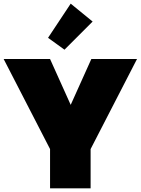

<svg xmlns="http://www.w3.org/2000/svg" viewBox="-20 -1031 770 1051"><path d="M730 -708 476 -215V0H254V-215L0 -708H254L367 -457L480 -708ZM333 -759 243 -824 367 -1011 487 -913Z"/></svg>

Font: Fz Poppins Black
Style: Regular
Weight: 900
Designer: Ninad Kale (Devanagari), Jonny Pinhorn (Latin)
Foundry: Indian Type Foundry
Version: Vit hóa bi Vntype.Com & FontZin.Com